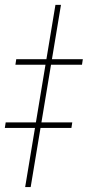

<svg xmlns="http://www.w3.org/2000/svg" viewBox="-67 -760 357 780"><path d="M180.7 -740.2 57.6 0H35.2L158.2 -740.2ZM-4.4 -497.1 -1 -519.5H269.5L266.1 -497.1ZM-47.4 -240.2 -43.9 -262.7H226.6L223.1 -240.2Z"/></svg>

Font: Inter 24pt Thin
Style: Italic
Weight: 250
Italic angle: -9.3988°
Version: Version 4.001;git-66647c0bb